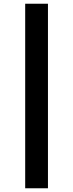

<svg xmlns="http://www.w3.org/2000/svg" viewBox="-20 -780 391 1029"><path d="M115 229V-760H237V229Z"/></svg>

Font: Noto Serif Tibetan ExtraBold
Style: Regular
Weight: 800
Version: Version 2.103